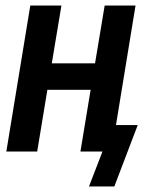

<svg xmlns="http://www.w3.org/2000/svg" viewBox="-20 -550 540 697"><path d="M303 127 352 0H272L309 -224H152L115 0H3L90 -530H203L168 -320H325L360 -530H472L401 -96H480L395 127Z"/></svg>

Font: Iosevka Curly Oblique
Style: Bold
Weight: 700
Italic angle: -9°
Monospace: yes
Designer: Belleve Invis
Foundry: Belleve Invis
Version: Version 11.1.0; ttfautohint (v1.8.3)